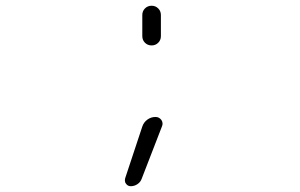

<svg xmlns="http://www.w3.org/2000/svg" viewBox="-20 -558 1040 666"><path d="M473.6 -432.6V-505.9Q473.6 -519.5 482.9 -528.8Q492.2 -538.1 505.9 -538.1Q519.5 -538.1 528.8 -528.8Q538.1 -519.5 538.1 -505.9V-432.6Q538.1 -418.9 528.8 -409.7Q519.5 -400.4 505.9 -400.4Q492.2 -400.4 482.9 -409.7Q473.6 -418.9 473.6 -432.6ZM473.6 -119.1Q478.5 -133.8 491.2 -143.1Q503.9 -152.3 519.5 -152.3Q532.2 -152.3 540 -141.6Q543.9 -135.7 543.9 -128.9Q543.9 -125 542 -120.1L471.7 61.5Q467.8 73.2 457 80.6Q446.3 87.9 433.6 87.9Q422.9 87.9 417 79.1Q413.1 74.2 413.1 67.4Q413.1 64.5 414.1 60.5Z"/></svg>

Font: Gen Jyuu Gothic L Monospace Light
Style: Regular
Weight: 300
Designer: [Source Han Sans]
Ryoko NISHIZUKA  (kana & ideographs); Paul D. Hunt (Latin, Greek & Cyrillic); Wenlong ZHANG  (bopomofo
Version: Version 1.002.20150607